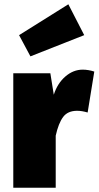

<svg xmlns="http://www.w3.org/2000/svg" viewBox="-20 -876 460 896"><path d="M420 -542 389 -351Q362 -359 340 -359Q296 -359 274.5 -330Q253 -301 240 -243V0H42V-534H215L231 -434Q248 -487 285 -519Q322 -551 366 -551Q392 -551 420 -542ZM373 -712 122 -613 69 -712 299 -856Z"/></svg>

Font: FiraGO Heavy
Style: Regular
Weight: 900
Designer: bBox Type
Foundry: bBox Type GmbH
Version: Version 1.001